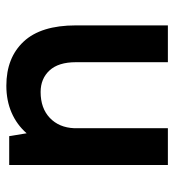

<svg xmlns="http://www.w3.org/2000/svg" viewBox="8 -548 549 605"><g transform="rotate(90 282.5 -245.5)"><path d="M250 9Q162 9 111 -45.5Q60 -100 60 -210V-500H176V-210Q176 -155 202 -127Q228 -99 270 -99Q321 -99 351.5 -128Q382 -157 384 -205V-500H500V0H409L400 -55Q373 -24 335 -7.5Q297 9 250 9Z"/></g></svg>

Font: Retni Sans
Style: Bold
Weight: 700
Designer: Vitaly Kuzmin
Foundry: ParaType Ltd.
Version: Version 1.00;March 2, 2019;FontCreator 11.5.0.2425 64-bit; t